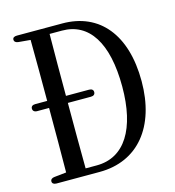

<svg xmlns="http://www.w3.org/2000/svg" viewBox="-104 -794 791 869"><g transform="rotate(-15 291.0 -359.5)"><path d="M54 -352H110C110 -240 110 -144 109 -50L53 -44C41 -43 34 -37 34 -28C34 -19 41 -13 54 -13H256C436 -13 546 -147 546 -361C546 -580 440 -706 267 -706H54C41 -706 34 -701 34 -692C34 -683 41 -677 53 -676L109 -671C110 -577 110 -483 110 -385H54C41 -385 34 -379 34 -369C34 -359 41 -352 54 -352ZM198 -352H306C319 -352 326 -358 326 -369C326 -379 319 -385 306 -385H198C198 -486 198 -582 199 -675H257C383 -675 455 -566 455 -360C455 -163 383 -45 251 -45H199C198 -141 198 -239 198 -352Z"/></g></svg>

Font: 寒蝉锦书宋 CompactLight
Style: Bold
Weight: 400
Width: 4
Designer: 寒蝉锦书宋{Warren} 思源宋体{Ryoko NISHIZUKA 西塚涼子 (kana & ideographs); Frank Grießhammer (Latin, Greek & Cyrillic); Wenlong ZHANG 
Foundry: Adobe & ChillType
Version: Version 2.000;Glyphs 3.1.1 (3135)